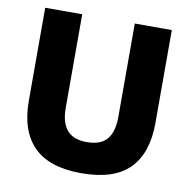

<svg xmlns="http://www.w3.org/2000/svg" viewBox="-75 -713 793 802"><g transform="rotate(10 321.5 -312.0)"><path d="M321.5 15.5Q184.5 15.5 118.8 -50.8Q53 -117 53 -245V-639H210V-242Q210 -180 236.8 -148.2Q263.5 -116.5 321.5 -116.5Q380 -116.5 406.5 -148.2Q433 -180 433 -242V-639H590V-245Q590 -117 524.8 -50.8Q459.5 15.5 321.5 15.5Z"/></g></svg>

Font: Anek Bangla Medium
Style: Bold
Weight: 700
Version: Version 1.003